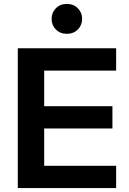

<svg xmlns="http://www.w3.org/2000/svg" viewBox="-20 -962 659 982"><path d="M574 0H71V-715H574V-601H206V-114H574ZM555 -305H196V-419H555ZM322 -789Q288 -789 266 -811Q244 -833 244 -865Q244 -898 266 -920Q288 -942 322 -942Q356 -942 378 -920Q400 -898 400 -865Q400 -833 378 -811Q356 -789 322 -789Z"/></svg>

Font: Wix Madefor Display
Style: Bold
Weight: 700
Designer: Dalton Maag Ltd
Foundry: Dalton Maag Ltd
Version: Version 3.100